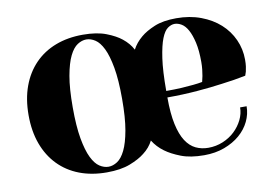

<svg xmlns="http://www.w3.org/2000/svg" viewBox="-62 -614 1044 728"><g transform="rotate(-10 460.0 -250.0)"><path d="M670 15Q617 15 581 1Q545 -13 522 -30Q496 -49 480 -75Q467 -49 442 -30Q421 -13 385 1Q349 15 295 15Q237 15 190 -3Q143 -21 109.5 -55.5Q76 -90 58 -139Q40 -188 40 -250Q40 -312 58 -361Q76 -410 109.5 -444.5Q143 -479 190 -497Q237 -515 295 -515Q349 -515 385 -501Q421 -487 442 -470Q467 -450 480 -425Q493 -450 517 -470Q537 -487 570.5 -501Q604 -515 655 -515Q707 -515 749.5 -499Q792 -483 822 -456Q852 -429 868.5 -392.5Q885 -356 885 -315Q885 -300 883.5 -289Q882 -278 880 -270Q877 -261 875 -255Q831 -246 782 -240Q740 -234 685 -229.5Q630 -225 570 -225Q570 -163 579 -121.5Q588 -80 604 -55.5Q620 -31 642 -20.5Q664 -10 690 -10Q720 -10 746.5 -21Q773 -32 792.5 -50.5Q812 -69 823.5 -92.5Q835 -116 835 -140H860Q860 -110 846.5 -82Q833 -54 808 -32.5Q783 -11 748 2Q713 15 670 15ZM305 -5Q322 -5 339 -16Q356 -27 369.5 -54.5Q383 -82 391.5 -129.5Q400 -177 400 -250Q400 -323 391.5 -370.5Q383 -418 369.5 -445.5Q356 -473 339 -484Q322 -495 305 -495Q288 -495 271 -484Q254 -473 240.5 -445.5Q227 -418 218.5 -370.5Q210 -323 210 -250Q210 -177 218.5 -129.5Q227 -82 240.5 -54.5Q254 -27 271 -16Q288 -5 305 -5ZM570 -250Q604 -250 630 -251.5Q656 -253 674 -255Q695 -257 710 -260Q712 -270 715 -282Q717 -293 718.5 -306.5Q720 -320 720 -335Q720 -380 713 -410.5Q706 -441 695.5 -460Q685 -479 671.5 -487Q658 -495 645 -495Q632 -495 618.5 -485.5Q605 -476 594.5 -449.5Q584 -423 577 -375Q570 -327 570 -250Z"/></g></svg>

Font: Yeseva One
Style: Regular
Weight: 400
Designer: Jovanny Lemonad
Foundry: Jovanny Lemonad
Version: Version 2.001; ttfautohint (v0.91) -l 8 -r 50 -G 200 -x 0 -w